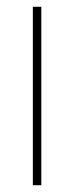

<svg xmlns="http://www.w3.org/2000/svg" viewBox="-20 -547 218 567"><path d="M102 0V-527H77V0Z"/></svg>

Font: Noto Sans Malayalam Condensed Thin
Style: Regular
Weight: 100
Width: 3
Designer: Jelle Bosma - Monotype Design Team
Foundry: Monotype Imaging Inc.
Version: Version 2.104